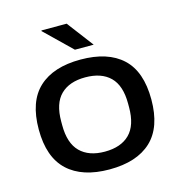

<svg xmlns="http://www.w3.org/2000/svg" viewBox="-108 -820 874 929"><g transform="rotate(-15 328.5 -355.5)"><path d="M409 -591H315L182 -720L183 -723H309ZM328 12Q192 12 119 -56Q46 -124 46 -263Q46 -403 119 -470.5Q192 -538 328 -538Q465 -538 537.5 -470.5Q610 -403 610 -263Q610 -124 537.5 -56Q465 12 328 12ZM328 -77Q409 -77 452.5 -120.5Q496 -164 496 -254V-273Q496 -363 452.5 -406Q409 -449 328 -449Q248 -449 204.5 -406Q161 -363 161 -273V-254Q161 -164 204.5 -120.5Q248 -77 328 -77Z"/></g></svg>

Font: Archivo SemiExpanded Medium
Style: Regular
Weight: 500
Width: 6
Designer: Hector Gatti
Foundry: Omnibus-Type
Version: Version 2.001; ttfautohint (v1.8.3)